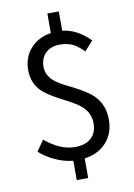

<svg xmlns="http://www.w3.org/2000/svg" viewBox="-100 -879 743 1063"><g transform="rotate(-10 271.0 -347.5)"><path d="M243.2 120.1V11.7Q192.4 6.8 141.6 -16.6Q92.8 -39.1 56.6 -72.3L98.6 -132.8Q182.6 -61.5 266.6 -61.5Q326.2 -61.5 358.4 -91.8Q389.6 -121.1 389.6 -173.8Q389.6 -230.5 345.7 -270.5Q319.3 -294.9 247.1 -331.1Q167 -372.1 135.7 -401.4Q84 -451.2 84 -525.4Q84 -597.7 127.9 -646.5Q171.9 -695.3 243.2 -706.1V-816.4H307.6V-708Q392.6 -698.2 461.9 -626L414.1 -573.2Q380.9 -605.5 355.5 -619.1Q323.2 -634.8 281.2 -634.8Q230.5 -634.8 200.7 -606Q170.9 -577.1 170.9 -529.3Q170.9 -481.4 210.9 -447.3Q234.4 -425.8 301.8 -393.6Q386.7 -351.6 419.9 -319.3Q476.6 -264.6 476.6 -179.7Q476.6 -102.5 431.2 -51.8Q385.7 -1 307.6 9.8V120.1Z"/></g></svg>

Font: Bpmf GenYo Gothic R
Style: R
Weight: 400
Foundry: But Ko
Version: Version 1.320